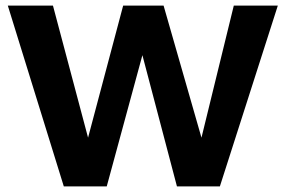

<svg xmlns="http://www.w3.org/2000/svg" viewBox="-20 -669 1025 689"><path d="M977 -649H819L703 -175L567 -649H422L296 -175L170 -649H8L209 0H363L491 -471L615 0H769Z"/></svg>

Font: Play
Style: Bold
Weight: 700
Designer: Jonas Hecksher
Foundry: Jonas Hecksher, Playtypeª, e-types AS
Version: Version 1.002